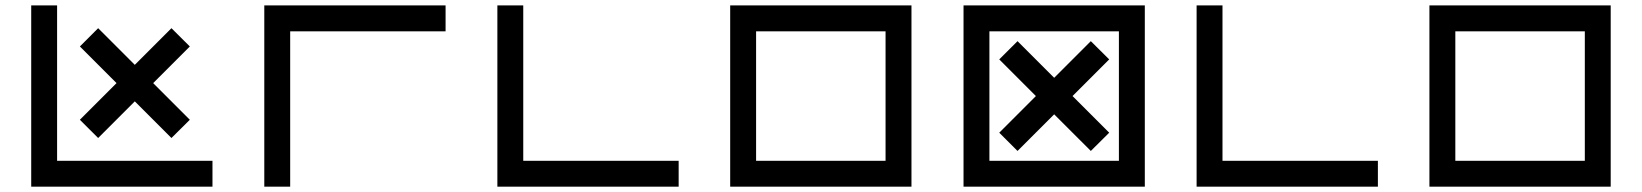

<svg xmlns="http://www.w3.org/2000/svg" viewBox="-20 -704 6192 724"><path d="M97.7 -683.6H195.3V-97.7H781.2V0H97.7ZM557.6 -390.6 695.8 -252.4 626.5 -183.6 488.3 -321.8 350.1 -183.6 281.2 -252.4 419.4 -390.6 281.2 -528.8 350.1 -597.7 488.3 -459.5 626.5 -597.7 695.8 -528.8Z M1660.2 -683.6V-585.9H1074.2V0H976.6V-683.6Z M1855.5 -683.6H1953.1V-97.7H2539.1V0H1855.5Z M2831.1 -585.9V-97.7H3319.3V-585.9ZM2733.4 -683.6H3417V0H2733.4Z M3710.9 -585.9V-97.7H4199.2V-585.9ZM3613.3 -683.6H4296.9V0H3613.3ZM4024.4 -341.8 4162.6 -203.6 4093.3 -134.8 3955.1 -272.9 3816.9 -134.8 3748 -203.6 3886.2 -341.8 3748 -480 3816.9 -548.8 3955.1 -410.6 4093.3 -548.8 4162.6 -480Z M4492.2 -683.6H4589.8V-97.7H5175.8V0H4492.2Z M5467.8 -585.9V-97.7H5956.1V-585.9ZM5370.1 -683.6H6053.7V0H5370.1Z"/></svg>

Font: BabelStone Club Penguin
Style: Regular
Weight: 400
Designer: Andrew West
Foundry: BabelStone
Version: Version 1.02 November 6, 2013